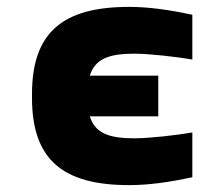

<svg xmlns="http://www.w3.org/2000/svg" viewBox="-20 -529 640 558"><path d="M73 -256V-244C73 -63 165 9 355 9C411 9 470 1 539 -14V-144C493 -136 413 -127 370 -127C297 -127 256 -142 241 -191H440V-309H241C256 -358 297 -373 370 -373C413 -373 493 -364 539 -356V-486C470 -501 410 -509 355 -509C165 -509 73 -437 73 -256Z"/></svg>

Font: LT Wave Mono Black
Style: Regular
Weight: 900
Designer: Daniel Lyons
Version: Version 2.5 (Glyphs App)